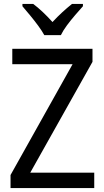

<svg xmlns="http://www.w3.org/2000/svg" viewBox="-20 -964 535 984"><path d="M463 0H34V-67L352 -635H43V-714H454V-647L135 -79H463ZM207 -784Q195 -806 175.5 -832.5Q156 -859 134.5 -885Q113 -911 95 -932V-944H150Q173 -927 199 -902.5Q225 -878 249 -851Q275 -879 299 -901Q323 -923 349 -944H405V-932Q388 -913 365.5 -887Q343 -861 323 -834Q303 -807 292 -784Z"/></svg>

Font: Noto Sans Gujarati SemiCondensed
Style: Regular
Weight: 400
Width: 4
Designer: Jelle Bosma - Monotype Design Team, Universal Thirst
Foundry: Monotype Imaging Inc.
Version: Version 2.106; ttfautohint (v1.8.4.7-5d5b)